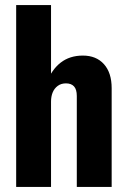

<svg xmlns="http://www.w3.org/2000/svg" viewBox="-20 -740 502 760"><path d="M44 0V-720H182V0ZM284 0V-360Q284 -386 273 -398Q262 -410 241 -410Q222 -410 208.5 -400Q195 -390 188.5 -374Q182 -358 182 -338L164 -411Q184 -464 220 -492Q256 -520 308 -520Q361 -520 391.5 -486Q422 -452 422 -391V0Z"/></svg>

Font: Instrument Sans Condensed
Style: Bold
Weight: 700
Width: 3
Designer: Rodrigo Fuenzalida
Foundry: fragTYPE
Version: Version 1.000;gftools[0.9.28]